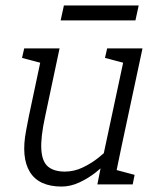

<svg xmlns="http://www.w3.org/2000/svg" viewBox="-20 -678 566 706"><path d="M86 -250H146Q129 -172 132 -127.5Q135 -83 157 -65Q179 -47 219 -47L207 8Q123 8 90 -45.5Q57 -99 76 -198ZM427 -140 350 -60 444 -500H504ZM146 -250H86L139 -500H199ZM350 -60 427 -140 398 0H338ZM398 -150 427 -140Q427 -140 415 -125Q403 -110 381.5 -88Q360 -66 332 -44Q304 -22 271.5 -7Q239 8 206 8L218 -47Q253 -47 285 -62.5Q317 -78 342.5 -98.5Q368 -119 383 -134.5Q398 -150 398 -150ZM388 0 400 -55 475 -35 468 0ZM137 -445 61 -465 69 -500H149ZM442 -445 366 -465 374 -500H454ZM215 -658H490L478 -603H203Z"/></svg>

Font: Epunda Slab Light
Style: Italic
Weight: 300
Italic angle: -12°
Designer: Simon Atzbach
Foundry: typofactur
Version: Version 1.102